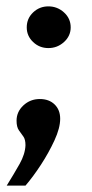

<svg xmlns="http://www.w3.org/2000/svg" viewBox="-20 -424 288 603"><path d="M132 -273Q104 -273 84 -292Q64 -311 64 -338Q64 -366 84 -385Q104 -404 132 -404Q160 -404 181 -385Q202 -366 202 -338Q202 -311 181 -292Q160 -273 132 -273ZM1 159Q24 122 41.5 91Q59 60 60 32Q60 14 53.5 5Q47 -4 39.5 -14.5Q32 -25 32 -45Q32 -73 53.5 -93Q75 -113 105 -113Q134 -113 151.5 -96Q169 -79 169 -51Q169 -22 151 17Q133 56 108.5 93.5Q84 131 60 159Z"/></svg>

Font: Alumni Sans Thin ExtraBold
Style: Italic
Weight: 800
Italic angle: -8°
Version: Version 1.016